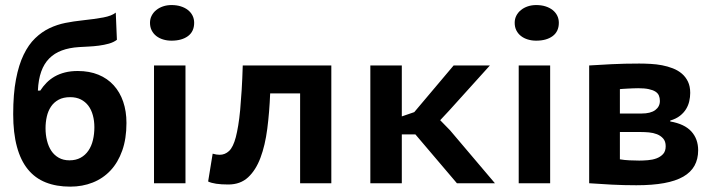

<svg xmlns="http://www.w3.org/2000/svg" viewBox="-20 -711 2773 745"><path d="M136.2 -359.4Q147 -376 160.6 -389.9Q174.3 -403.8 192.1 -414.1Q210 -424.3 232.2 -429.9Q254.4 -435.5 281.7 -435.5Q326.7 -435.5 361.8 -421.1Q397 -406.7 421.1 -380.1Q445.3 -353.5 458 -316.4Q470.7 -279.3 470.7 -233.9Q470.7 -172.9 454.3 -126.7Q438 -80.6 408.9 -49.6Q379.9 -18.6 339.8 -2.7Q299.8 13.2 252.4 13.2Q198.7 13.2 157.5 -3.2Q116.2 -19.5 88.1 -54Q60.1 -88.4 45.7 -141.6Q31.2 -194.8 31.2 -268.1Q31.2 -346.7 42 -403.1Q52.7 -459.5 71.8 -498.8Q90.8 -538.1 116.5 -562.7Q142.1 -587.4 171.9 -601.6Q201.7 -615.7 233.9 -622.1Q266.1 -628.4 298.3 -631.8Q348.6 -637.2 381.1 -643.3Q413.6 -649.4 429.2 -662.1L433.6 -556.6Q420.9 -546.9 402.6 -541.7Q384.3 -536.6 363.8 -533.9Q343.3 -531.2 323 -530.3Q302.7 -529.3 286.6 -528.3Q248.5 -525.9 219.7 -515.1Q190.9 -504.4 170.9 -484.1Q150.9 -463.9 139.9 -433.1Q128.9 -402.3 127 -359.4ZM156.7 -213.4Q156.7 -188 162.4 -165.3Q168 -142.6 179.2 -125.7Q190.4 -108.9 208 -98.9Q225.6 -88.9 249.5 -88.9Q274.4 -88.9 292.7 -98.9Q311 -108.9 323 -126.5Q335 -144 340.6 -167.5Q346.2 -190.9 346.2 -217.3Q346.2 -242.2 340.3 -263.7Q334.5 -285.2 322.8 -300.8Q311 -316.4 293.5 -325.2Q275.9 -334 252.4 -334Q225.6 -334 207.3 -324Q189 -314 177.7 -297.1Q166.5 -280.3 161.6 -258.5Q156.7 -236.8 156.7 -213.4Z M562 0ZM577.6 -457H699.7V0H577.6ZM562 -622.6Q562 -637.7 568.6 -650.4Q575.2 -663.1 586.4 -672.1Q597.7 -681.2 612.8 -686.3Q627.9 -691.4 645.5 -691.4Q665.5 -691.4 681.6 -686.3Q697.8 -681.2 709.2 -672.1Q720.7 -663.1 727.1 -650.4Q733.4 -637.7 733.4 -622.6Q733.4 -588.9 709.5 -571Q685.5 -553.2 645.5 -553.2Q627.9 -553.2 612.8 -557.9Q597.7 -562.5 586.4 -571.3Q575.2 -580.1 568.6 -593Q562 -606 562 -622.6Z M1144.5 -348.6H1028.3Q1025.4 -275.9 1017.1 -211.4Q1008.8 -147 990.7 -98.9Q972.7 -50.8 942.6 -22.9Q912.6 4.9 865.7 4.9Q811 4.9 787.6 -6.8L805.2 -114.7Q819.8 -110.4 832.5 -110.4Q853 -110.4 868.9 -125.2Q884.8 -140.1 895 -178.7Q899.9 -197.8 904.3 -223.9Q908.7 -250 911.9 -284.2Q915 -318.4 917.7 -361.3Q920.4 -404.3 921.9 -457H1265.6V0H1144.5Z M1591.8 -189.5H1539.1V0H1417V-457H1539.1V-259.3L1587.4 -275.9L1740.2 -457H1880.9L1722.2 -281.2L1688 -244.6L1726.1 -205.6L1900.4 0H1752.9Z M1977.1 0ZM1992.7 -457H2114.7V0H1992.7ZM1977.1 -622.6Q1977.1 -637.7 1983.6 -650.4Q1990.2 -663.1 2001.5 -672.1Q2012.7 -681.2 2027.8 -686.3Q2043 -691.4 2060.5 -691.4Q2080.6 -691.4 2096.7 -686.3Q2112.8 -681.2 2124.3 -672.1Q2135.7 -663.1 2142.1 -650.4Q2148.4 -637.7 2148.4 -622.6Q2148.4 -588.9 2124.5 -571Q2100.6 -553.2 2060.5 -553.2Q2043 -553.2 2027.8 -557.9Q2012.7 -562.5 2001.5 -571.3Q1990.2 -580.1 1983.6 -593Q1977.1 -606 1977.1 -622.6Z M2266.1 -457Q2301.8 -459.5 2352.3 -461.9Q2402.8 -464.4 2460.4 -464.4Q2481.4 -464.4 2504.2 -463.1Q2526.9 -461.9 2548.8 -457.8Q2570.8 -453.6 2590.8 -445.8Q2610.8 -438 2625.7 -425.3Q2640.6 -412.6 2649.4 -394.3Q2658.2 -376 2658.2 -350.6Q2658.2 -334.5 2654.5 -318.4Q2650.9 -302.2 2642.1 -287.8Q2633.3 -273.4 2618.4 -261.7Q2603.5 -250 2580.6 -243.2V-239.7Q2636.2 -230 2662.6 -200.9Q2689 -171.9 2689 -127.9Q2689 -93.8 2674.8 -68.1Q2660.6 -42.5 2631.3 -25.6Q2602.1 -8.8 2556.9 -0.5Q2511.7 7.8 2449.2 7.8Q2400.4 7.8 2353.3 5.4Q2306.2 2.9 2266.1 0ZM2385.3 -92.8Q2402.8 -89.8 2422.9 -88.9Q2442.9 -87.9 2460.4 -87.9Q2475.6 -87.9 2493.7 -89.4Q2511.7 -90.8 2527.1 -96.4Q2542.5 -102.1 2552.7 -113Q2563 -124 2563 -143.6Q2563 -162.6 2553.2 -173.6Q2543.5 -184.6 2529.1 -190.2Q2514.6 -195.8 2498 -197.3Q2481.4 -198.7 2467.8 -198.7H2385.3ZM2469.2 -270.5Q2504.4 -270.5 2522.5 -283.9Q2540.5 -297.4 2540.5 -319.3Q2540.5 -331.1 2536.6 -340.3Q2532.7 -349.6 2522.9 -355.7Q2513.2 -361.8 2497.1 -365.2Q2481 -368.7 2456.5 -368.7Q2446.3 -368.7 2435.5 -368.2Q2424.8 -367.7 2415.3 -367.2Q2405.8 -366.7 2397.9 -366.2Q2390.1 -365.7 2385.3 -365.2V-270.5Z"/></svg>

Font: PT Astra Sans
Style: Bold
Weight: 700
Designer: A.Korolkova, I. Chaeva
Foundry: ParaType Ltd
Version: Version 1.001; ttfautohint (v1.6)